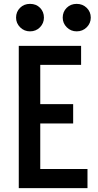

<svg xmlns="http://www.w3.org/2000/svg" viewBox="-20 -972 507 992"><path d="M77 0V-735H399V-637H188V-434H358V-334H188V-99H432V0ZM376 -810Q346 -810 325 -831Q304 -852 304 -881Q304 -911 324.5 -931.5Q345 -952 376 -952Q407 -952 428 -931.5Q449 -911 449 -881Q449 -852 428 -831Q407 -810 376 -810ZM135 -810Q105 -810 84 -831Q63 -852 63 -881Q63 -911 83.5 -931.5Q104 -952 135 -952Q167 -952 187 -931.5Q207 -911 207 -881Q207 -852 186.5 -831Q166 -810 135 -810Z"/></svg>

Font: Alata
Style: Regular
Weight: 400
Designer: Spyros Zevelakis, Eben Sorkin
Foundry: Spyros Zevelakis
Version: Version 1.005; ttfautohint (v1.8.4.7-5d5b)